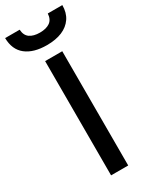

<svg xmlns="http://www.w3.org/2000/svg" viewBox="-275 -975 822 1029"><g transform="rotate(-30 136.0 -460.5)"><path d="M83 0V-707H189V0ZM135 -776Q53 -776 6.5 -812.5Q-40 -849 -41 -921H49Q51 -885 74 -869Q97 -853 136 -853Q175 -853 198 -869Q221 -885 223 -921H313Q313 -874 291 -841.5Q269 -809 229.5 -792.5Q190 -776 135 -776Z"/></g></svg>

Font: Onest Medium
Style: Regular
Weight: 500
Designer: Dmitri Voloshin, Andrey Kudryavtsev
Foundry: Dmitri Voloshin, Andrey Kudryavtsev
Version: Version 1.000;gftools[0.9.33]